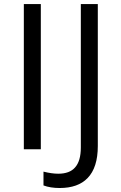

<svg xmlns="http://www.w3.org/2000/svg" viewBox="-20 -734 593 944"><path d="M97.2 0V-713.9H180.7V0ZM193.8 177.7V109.9Q234.9 120.1 266.1 120.1Q321.8 120.1 348.6 89.8Q377.4 58.1 377.4 -8.8V-713.9H460.9V-16.1Q460.9 89.8 410.6 141.6Q363.3 190.4 273.4 190.4Q227.5 190.4 193.8 177.7Z"/></svg>

Font: Viking Open Sans
Style: Regular
Weight: 400
Foundry: Ascender Corporation
Version: Version 2.001